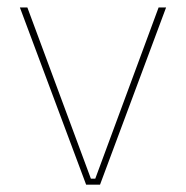

<svg xmlns="http://www.w3.org/2000/svg" viewBox="-20 -506 510 526"><path d="M241 -16.5 414.5 -485.5H435L254 0H216L34.5 -485.5H55L229 -16.5Z"/></svg>

Font: Anek Gurmukhi Medium Thin
Style: Regular
Weight: 250
Version: Version 1.003